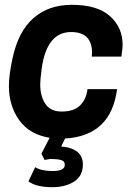

<svg xmlns="http://www.w3.org/2000/svg" viewBox="-20 -563 565 797"><path d="M197 214Q131 214 98 190L126 131Q152 147 198 147Q249 147 249 121Q249 106 234 101.5Q219 97 188 97L165 101L152 75L186 9Q102 -5 59.5 -64.5Q17 -124 17 -206Q17 -252 32 -321Q56 -433 119 -488Q182 -543 278 -543Q384 -543 436.5 -496Q489 -449 489 -377Q489 -365 484 -328H361L362 -344Q362 -430 275 -430Q174 -430 153 -278Q147 -232 147 -213Q147 -163 168.5 -131.5Q190 -100 236 -100Q288 -100 313.5 -126.5Q339 -153 343 -193H466Q441 1 250 12L234 45Q324 53 324 120Q324 167 288 190.5Q252 214 197 214Z"/></svg>

Font: Tanohe Sans SemiBold
Style: Italic
Weight: 600
Designer: Village Type and Design LLC & Cristiano Sobral
Foundry: Cooper Hewitt Smithsonian Design Museum
Version: Version 1.00;September 29, 2021;FontCreator 13.0.0.2655 64-b